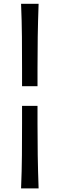

<svg xmlns="http://www.w3.org/2000/svg" viewBox="-20 -851 322 1037"><path d="M99.1 -385.3V-481.9Q99.1 -567.9 98.4 -652.1Q97.7 -736.3 93.8 -830.6H188.5Q185.1 -736.3 183.8 -652.1Q182.6 -567.9 182.6 -481.9V-385.3ZM93.8 166.5Q97.7 72.3 98.4 -12.2Q99.1 -96.7 99.1 -182.1V-279.3H182.6V-182.1Q182.6 -96.7 183.8 -12.2Q185.1 72.3 188.5 166.5Z"/></svg>

Font: Pinar-FD Medium
Style: Regular
Weight: 500
Designer: Amin Abedi
Version: Version 3.000